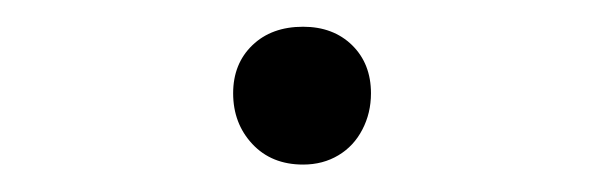

<svg xmlns="http://www.w3.org/2000/svg" viewBox="-20 -608 440 140"><path d="M201 -488Q178 -488 164 -503Q150 -518 150 -540Q150 -561.5 164 -575Q178 -588.5 201 -588.5Q223 -588.5 236.8 -575Q250.5 -561.5 250.5 -540Q250.5 -525.5 244.2 -513.5Q238 -501.5 226.8 -494.8Q215.5 -488 201 -488Z"/></svg>

Font: Edu VIC WA NT Hand Pre
Style: Regular
Weight: 400
Designer: Tina and Corey Anderson, Eben Sorkin, Mirko Velimirovic
Foundry: Google for Education
Version: Version 1.000